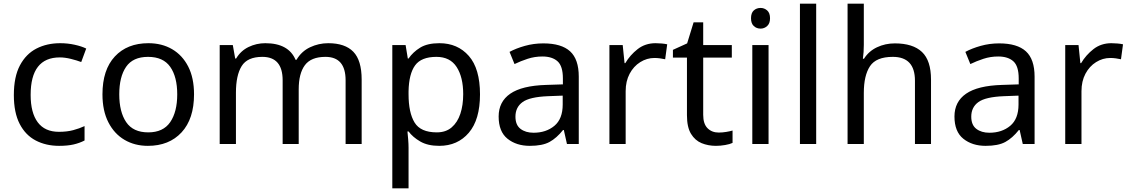

<svg xmlns="http://www.w3.org/2000/svg" viewBox="-20 -780 6118 1040"><path d="M300 10Q229 10 173.5 -19Q118 -48 86.5 -109Q55 -170 55 -265Q55 -364 88 -426Q121 -488 177.5 -517Q234 -546 306 -546Q347 -546 385 -537.5Q423 -529 447 -517L420 -444Q396 -453 364 -461Q332 -469 304 -469Q146 -469 146 -266Q146 -169 184.5 -117.5Q223 -66 299 -66Q343 -66 376.5 -75Q410 -84 438 -97V-19Q411 -5 378.5 2.5Q346 10 300 10Z M1031 -269Q1031 -136 963.5 -63Q896 10 781 10Q710 10 654.5 -22.5Q599 -55 567 -117.5Q535 -180 535 -269Q535 -402 602 -474Q669 -546 784 -546Q857 -546 912.5 -513.5Q968 -481 999.5 -419.5Q1031 -358 1031 -269ZM626 -269Q626 -174 663.5 -118.5Q701 -63 783 -63Q864 -63 902 -118.5Q940 -174 940 -269Q940 -364 902 -418Q864 -472 782 -472Q700 -472 663 -418Q626 -364 626 -269Z M1758 -546Q1849 -546 1894 -499.5Q1939 -453 1939 -349V0H1852V-345Q1852 -472 1743 -472Q1665 -472 1631.5 -427Q1598 -382 1598 -296V0H1511V-345Q1511 -472 1401 -472Q1320 -472 1289 -422Q1258 -372 1258 -278V0H1170V-536H1241L1254 -463H1259Q1284 -505 1326.5 -525.5Q1369 -546 1417 -546Q1543 -546 1581 -456H1586Q1613 -502 1659.5 -524Q1706 -546 1758 -546Z M2360 -546Q2459 -546 2519.5 -477Q2580 -408 2580 -269Q2580 -132 2519.5 -61Q2459 10 2359 10Q2297 10 2256.5 -13.5Q2216 -37 2193 -68H2187Q2189 -51 2191 -25Q2193 1 2193 20V240H2105V-536H2177L2189 -463H2193Q2217 -498 2256 -522Q2295 -546 2360 -546ZM2344 -472Q2262 -472 2228.5 -426Q2195 -380 2193 -286V-269Q2193 -170 2225.5 -116.5Q2258 -63 2346 -63Q2395 -63 2426.5 -90Q2458 -117 2473.5 -163.5Q2489 -210 2489 -270Q2489 -362 2453.5 -417Q2418 -472 2344 -472Z M2923 -545Q3021 -545 3068 -502Q3115 -459 3115 -365V0H3051L3034 -76H3030Q2995 -32 2956.5 -11Q2918 10 2850 10Q2777 10 2729 -28.5Q2681 -67 2681 -149Q2681 -229 2744 -272.5Q2807 -316 2938 -320L3029 -323V-355Q3029 -422 3000 -448Q2971 -474 2918 -474Q2876 -474 2838 -461.5Q2800 -449 2767 -433L2740 -499Q2775 -518 2823 -531.5Q2871 -545 2923 -545ZM2949 -259Q2849 -255 2810.5 -227Q2772 -199 2772 -148Q2772 -103 2799.5 -82Q2827 -61 2870 -61Q2938 -61 2983 -98.5Q3028 -136 3028 -214V-262Z M3531 -546Q3546 -546 3563.5 -544.5Q3581 -543 3594 -540L3583 -459Q3570 -462 3554.5 -464Q3539 -466 3525 -466Q3484 -466 3448 -443.5Q3412 -421 3390.5 -380.5Q3369 -340 3369 -286V0H3281V-536H3353L3363 -438H3367Q3393 -482 3434 -514Q3475 -546 3531 -546Z M3873 -62Q3893 -62 3914 -65.5Q3935 -69 3948 -73V-6Q3934 1 3908 5.5Q3882 10 3858 10Q3816 10 3780.5 -4.5Q3745 -19 3723 -55Q3701 -91 3701 -156V-468H3625V-510L3702 -545L3737 -659H3789V-536H3944V-468H3789V-158Q3789 -109 3812.5 -85.5Q3836 -62 3873 -62Z M4100 -737Q4120 -737 4135.5 -723.5Q4151 -710 4151 -681Q4151 -653 4135.5 -639Q4120 -625 4100 -625Q4078 -625 4063 -639Q4048 -653 4048 -681Q4048 -710 4063 -723.5Q4078 -737 4100 -737ZM4143 -536V0H4055V-536Z M4401 0H4313V-760H4401Z M4659 -537Q4659 -497 4654 -462H4660Q4686 -503 4730.5 -524Q4775 -545 4827 -545Q4925 -545 4974 -498.5Q5023 -452 5023 -349V0H4936V-343Q4936 -472 4816 -472Q4726 -472 4692.5 -421.5Q4659 -371 4659 -277V0H4571V-760H4659Z M5392 -545Q5490 -545 5537 -502Q5584 -459 5584 -365V0H5520L5503 -76H5499Q5464 -32 5425.5 -11Q5387 10 5319 10Q5246 10 5198 -28.5Q5150 -67 5150 -149Q5150 -229 5213 -272.5Q5276 -316 5407 -320L5498 -323V-355Q5498 -422 5469 -448Q5440 -474 5387 -474Q5345 -474 5307 -461.5Q5269 -449 5236 -433L5209 -499Q5244 -518 5292 -531.5Q5340 -545 5392 -545ZM5418 -259Q5318 -255 5279.5 -227Q5241 -199 5241 -148Q5241 -103 5268.5 -82Q5296 -61 5339 -61Q5407 -61 5452 -98.5Q5497 -136 5497 -214V-262Z M6000 -546Q6015 -546 6032.5 -544.5Q6050 -543 6063 -540L6052 -459Q6039 -462 6023.5 -464Q6008 -466 5994 -466Q5953 -466 5917 -443.5Q5881 -421 5859.5 -380.5Q5838 -340 5838 -286V0H5750V-536H5822L5832 -438H5836Q5862 -482 5903 -514Q5944 -546 6000 -546Z"/></svg>

Font: Noto Sans Bengali UI
Style: Regular
Weight: 400
Designer: Jelle Bosma - Monotype Design Team
Foundry: Monotype Imaging Inc.
Version: Version 2.003; ttfautohint (v1.8.4.7-5d5b)